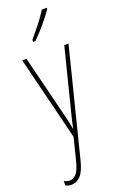

<svg xmlns="http://www.w3.org/2000/svg" viewBox="-188 -812 692 1104"><g transform="rotate(-20 158.0 -260.5)"><path d="M23 -527H49L145 -140Q153 -108 156 -93.5Q159 -79 160 -72.5Q161 -66 162 -59H164Q170 -89 174.5 -107.5Q179 -126 183 -142L280 -527H306L142 125Q126 191 101.5 216.5Q77 242 45 242Q35 242 27 240Q19 238 10 234V206Q27 216 45 216Q64 216 83 197.5Q102 179 116 122L150 -13ZM259 -756Q243 -732 220.5 -704Q198 -676 175 -650.5Q152 -625 132 -606H118V-618Q152 -658 178 -691Q204 -724 229 -763H259Z"/></g></svg>

Font: Noto Sans Lao Looped ExtraCondensed Thin
Style: Regular
Weight: 100
Width: 2
Designer: Mark Frömberg, Ben Mitchell
Foundry: The Fontpad Ltd
Version: Version 1.002; ttfautohint (v1.8.4.7-5d5b)